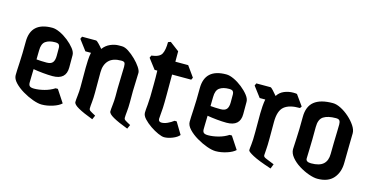

<svg xmlns="http://www.w3.org/2000/svg" viewBox="-66 -915 2388 1230"><g transform="rotate(15 1128.0 -300.0)"><path d="M246 -7Q222 -7 187 -19.5Q152 -32 117.5 -52.5Q83 -73 60 -97.5Q37 -122 37 -146Q37 -170 40.5 -229Q44 -288 44 -370Q44 -500 186 -500Q208 -500 237 -486.5Q266 -473 293 -451.5Q320 -430 338 -407Q356 -384 356 -364V-282Q356 -201 266 -201Q238 -201 202 -204.5Q166 -208 138 -213Q137 -180 136.5 -153.5Q136 -127 136 -123Q136 -107 144 -100Q152 -93 173 -93Q204 -93 240.5 -102.5Q277 -112 306 -131H321L375 -49Q356 -31 318.5 -19Q281 -7 246 -7ZM141 -338Q141 -330 140.5 -314Q140 -298 140 -278Q169 -275 207 -275Q236 -275 247.5 -289.5Q259 -304 259 -334V-388Q259 -399 253 -407Q247 -415 227 -415Q187 -415 164 -398.5Q141 -382 141 -338Z M584 0Q520 -24 485.5 -43.5Q451 -63 451 -79Q451 -93 454.5 -122.5Q458 -152 458 -180V-308Q458 -328 459.5 -358Q461 -388 466 -409H429L377 -478L384 -494H478Q482 -494 495.5 -480.5Q509 -467 523 -450Q542 -476 570.5 -488.5Q599 -501 626 -501H647Q667 -501 691.5 -485Q716 -469 739.5 -446Q763 -423 778 -400.5Q793 -378 793 -364Q793 -339 791 -302Q789 -265 789 -242V-169Q789 -133 786 -105.5Q783 -78 783 -64Q783 -54 790.5 -48.5Q798 -43 828 -27L816 0Q752 -24 717.5 -43.5Q683 -63 683 -79Q683 -93 686.5 -122.5Q690 -152 690 -180V-232Q690 -264 692 -305Q694 -346 694 -377Q694 -397 689 -404Q684 -411 667 -411Q611 -411 584 -382.5Q557 -354 557 -304V-169Q557 -133 554 -105.5Q551 -78 551 -64Q551 -54 558.5 -48.5Q566 -43 596 -27Z M1058 -8Q1043 -8 1017 -19.5Q991 -31 964 -49.5Q937 -68 918 -88.5Q899 -109 899 -128Q899 -139 900 -151Q901 -163 903 -182.5Q905 -202 906 -235Q907 -268 907 -321Q907 -341 907 -363Q907 -385 906 -409H888L837 -476L844 -492Q897 -498 911 -524Q925 -550 925 -603L942 -609L1003 -563Q1003 -545 1003 -528Q1003 -511 1003 -494H1088L1138 -424L1131 -409H1004Q1004 -373 1004 -340Q1004 -307 1004 -277Q1004 -219 1002.5 -188Q1001 -157 999 -142Q997 -127 997 -114Q997 -94 1018 -94Q1036 -94 1057 -103.5Q1078 -113 1096 -127H1110L1157 -49Q1143 -32 1113 -20Q1083 -8 1058 -8Z M1400 -7Q1376 -7 1341 -19.5Q1306 -32 1271.5 -52.5Q1237 -73 1214 -97.5Q1191 -122 1191 -146Q1191 -170 1194.5 -229Q1198 -288 1198 -370Q1198 -500 1340 -500Q1362 -500 1391 -486.5Q1420 -473 1447 -451.5Q1474 -430 1492 -407Q1510 -384 1510 -364V-282Q1510 -201 1420 -201Q1392 -201 1356 -204.5Q1320 -208 1292 -213Q1291 -180 1290.5 -153.5Q1290 -127 1290 -123Q1290 -107 1298 -100Q1306 -93 1327 -93Q1358 -93 1394.5 -102.5Q1431 -112 1460 -131H1475L1529 -49Q1510 -31 1472.5 -19Q1435 -7 1400 -7ZM1295 -338Q1295 -330 1294.5 -314Q1294 -298 1294 -278Q1323 -275 1361 -275Q1390 -275 1401.5 -289.5Q1413 -304 1413 -334V-388Q1413 -399 1407 -407Q1401 -415 1381 -415Q1341 -415 1318 -398.5Q1295 -382 1295 -338Z M1769 9Q1683 -19 1645 -39.5Q1607 -60 1607 -69Q1607 -80 1610.5 -107Q1614 -134 1614 -191V-315Q1614 -335 1616 -362.5Q1618 -390 1622 -409H1585L1533 -478L1540 -494H1634Q1639 -494 1652.5 -479.5Q1666 -465 1680 -448Q1696 -474 1724.5 -486Q1753 -498 1785 -498Q1801 -498 1809 -496L1859 -426L1851 -414Q1781 -415 1747 -387Q1713 -359 1713 -284V-177Q1713 -127 1710.5 -99.5Q1708 -72 1708 -63Q1708 -57 1712 -52.5Q1716 -48 1731.5 -42Q1747 -36 1781 -22Z M2075 -5Q2051 -5 2017 -17Q1983 -29 1951 -49Q1919 -69 1897.5 -95Q1876 -121 1876 -148Q1876 -160 1879.5 -218Q1883 -276 1883 -363Q1883 -433 1924 -466Q1965 -499 2047 -499Q2071 -499 2100.5 -484Q2130 -469 2157 -445Q2184 -421 2201.5 -394.5Q2219 -368 2219 -345Q2219 -307 2217.5 -263Q2216 -219 2216 -150Q2216 -86 2181 -45.5Q2146 -5 2075 -5ZM2011 -90Q2066 -90 2091.5 -113Q2117 -136 2117 -181Q2117 -213 2118 -253.5Q2119 -294 2120 -328.5Q2121 -363 2121 -377Q2121 -394 2115 -402.5Q2109 -411 2091 -411Q2037 -411 2008.5 -392.5Q1980 -374 1980 -323Q1980 -227 1978 -178.5Q1976 -130 1976 -113Q1976 -90 2011 -90Z"/></g></svg>

Font: Jaini Purva
Style: Regular
Weight: 400
Designer: Maithili Shingre, Girish Dalvi (Devanagari), Taresh Vohra (Latin)
Foundry: Ek Type
Version: Version 2.000; ttfautohint (v1.8.4.7-5d5b)